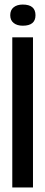

<svg xmlns="http://www.w3.org/2000/svg" viewBox="-20 -824 199 844"><path d="M34 0V-660H125V0ZM80 -711Q55 -711 40 -723Q25 -735 25 -757Q25 -780 40 -792Q55 -804 80 -804Q136 -804 136 -757Q136 -711 80 -711Z"/></svg>

Font: Bricolage Grotesque 48pt Condensed
Style: Regular
Weight: 400
Width: 3
Designer: Mathieu Triay
Foundry: Atelier Triay
Version: Version 1.000; ttfautohint (v1.8.4.7-5d5b);gftools[0.9.32]